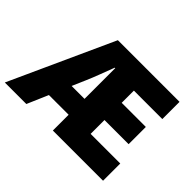

<svg xmlns="http://www.w3.org/2000/svg" viewBox="-152 -893 1136 1136"><g transform="rotate(45 416.0 -325.0)"><path d="M308 -348 272 -265H380V-522H376Q358 -475 341.5 -431Q325 -387 308 -348ZM-22 0 274 -650H790V-506H552V-404H754V-260H552V-144H800V0H380V-132H215L158 0Z"/></g></svg>

Font: TypoPRO Source Sans Pro
Style: Regular
Weight: 900
Designer: Paul D. Hunt
Foundry: Adobe Systems Incorporated
Version: Version 2.020;PS 2.000;hotconv 1.0.86;makeotf.lib2.5.63406